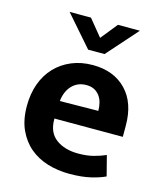

<svg xmlns="http://www.w3.org/2000/svg" viewBox="-106 -770 732 860"><g transform="rotate(15 259.5 -339.5)"><path d="M485 -211H168V-207Q168 -146 208 -116.5Q248 -87 311 -87Q351 -87 381.5 -95Q412 -103 437 -114L461 -21Q434 -8 393 1.5Q352 11 296 11Q242 11 194.5 -3.5Q147 -18 111.5 -48Q76 -78 55 -124Q34 -170 34 -234Q34 -291 51 -337.5Q68 -384 99.5 -417Q131 -450 175 -468.5Q219 -487 273 -487Q370 -487 427.5 -428Q485 -369 485 -263ZM349 -295Q349 -314 344.5 -332Q340 -350 330 -363.5Q320 -377 305 -385Q290 -393 268 -393Q228 -393 202 -366Q176 -339 171 -293ZM310 -548H234L110 -690H209L272 -613L334 -690H436Z"/></g></svg>

Font: Mukta Vaani
Style: Bold
Weight: 700
Designer: Noopur Datye, Girish Dalvi, Yashodeep Gholap, Pallavi Karambelkar
Foundry: Ek Type
Version: Version 2.538;PS 1.000;hotconv 16.6.51;makeotf.lib2.5.65220;